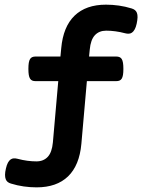

<svg xmlns="http://www.w3.org/2000/svg" viewBox="-20 -663 640 819"><path d="M237.8 -421.9 241.2 -457.5Q249.5 -549.3 298.1 -596.2Q346.7 -643.1 432.1 -643.1Q459.5 -643.1 487.1 -639.2Q514.6 -635.3 541.5 -627Q549.8 -624.5 555.4 -620.1Q561 -615.7 564 -608.2Q566.9 -600.6 566.7 -589.4Q566.4 -578.1 563 -562Q559.6 -546.4 554.4 -537.4Q549.3 -528.3 543 -523.9Q536.6 -519.5 529.3 -519.3Q522 -519 514.2 -521Q492.2 -526.9 471.9 -529.5Q451.7 -532.2 433.1 -532.2Q402.8 -532.2 384.8 -512.9Q366.7 -493.7 362.8 -451.2L359.9 -421.9H475.6Q483.9 -421.9 489.7 -419.4Q495.6 -417 499.3 -411.1Q502.9 -405.3 504.6 -395Q506.3 -384.8 506.3 -369.1Q506.3 -353.5 504.6 -343.5Q502.9 -333.5 499.3 -327.6Q495.6 -321.8 489.7 -319.3Q483.9 -316.9 475.6 -316.9H350.6L327.1 -49.3Q318.8 42.5 270.3 89.4Q221.7 136.2 136.2 136.2Q108.9 136.2 81.3 132.3Q53.7 128.4 26.9 120.1Q18.6 117.7 12.9 113.3Q7.3 108.9 4.4 101.3Q1.5 93.8 1.5 82.5Q1.5 71.3 5.4 55.2Q8.8 40 13.9 30.8Q19 21.5 25.4 17.1Q31.7 12.7 39.1 12.5Q46.4 12.2 54.2 14.2Q76.2 20 96.4 22.7Q116.7 25.4 135.3 25.4Q165.5 25.4 183.6 6.1Q201.7 -13.2 205.6 -55.7L228.5 -316.9H131.8Q123.5 -316.9 117.7 -319.3Q111.8 -321.8 108.2 -327.6Q104.5 -333.5 102.8 -343.5Q101.1 -353.5 101.1 -369.1Q101.1 -384.8 102.8 -395Q104.5 -405.3 108.2 -411.1Q111.8 -417 117.7 -419.4Q123.5 -421.9 131.8 -421.9Z"/></svg>

Font: Courier Prime
Style: Bold
Weight: 700
Monospace: yes
Designer: Alan Dague-Greene
Foundry: Quote-Unquote Apps
Version: Version 1.202